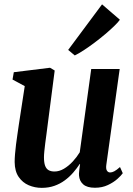

<svg xmlns="http://www.w3.org/2000/svg" viewBox="-20 -874 628 904"><path d="M176.5 10.5Q144 10.5 115.2 -1.8Q86.5 -14 68 -40.8Q49.5 -67.5 49 -111Q49 -128 50.8 -149.2Q52.5 -170.5 55.5 -194Q58.5 -217.5 62 -241.2Q65.5 -265 68.5 -286L96.5 -468.5L39 -499.5L45 -534L215.5 -555L237.5 -542L204.5 -287Q202 -266.5 199 -244.2Q196 -222 193.2 -201Q190.5 -180 188.8 -162.5Q187 -145 187 -133.5Q187 -109 192.2 -94.2Q197.5 -79.5 208.5 -73Q219.5 -66.5 236.5 -66.5Q259 -66.5 281 -79.5Q303 -92.5 322.2 -113.2Q341.5 -134 355.5 -157L409.5 -549H543.5L480.5 -97.5Q478 -79 483.5 -70.5Q489 -62 498.5 -62Q507.5 -62 518 -67.5Q528.5 -73 545 -87.5L558 -58.5Q551 -48 533 -31.8Q515 -15.5 488 -2.8Q461 10 427 10Q390 10 372 -5.8Q354 -21.5 352 -47.5Q351.5 -50.5 351.8 -56.8Q352 -63 353 -70.8Q354 -78.5 355 -86.5Q356 -94.5 357 -101.5L355.5 -102Q342 -81.5 324.5 -61.2Q307 -41 285 -24.8Q263 -8.5 236 1Q209 10.5 176.5 10.5ZM301 -639 460.5 -853.5 544.5 -781Q536.5 -769.5 518.2 -751.8Q500 -734 475.8 -713.5Q451.5 -693 425.2 -673.2Q399 -653.5 374.5 -637.5Q350 -621.5 332 -613Z"/></svg>

Font: Merriweather 48pt
Style: Bold Italic
Weight: 700
Italic angle: -7.8°
Version: Version 2.101